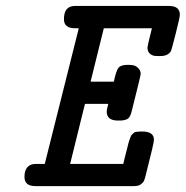

<svg xmlns="http://www.w3.org/2000/svg" viewBox="-20 -631 630 651"><path d="M63 -30.8Q63 -67.9 90.8 -74.2Q95.7 -75.2 106.9 -75.2H131.8L247.1 -535.2H233.9Q196.8 -535.2 196.8 -565.9Q196.8 -610.8 233.9 -610.8H553.2Q589.8 -610.8 589.8 -581.1Q589.8 -572.3 575.9 -517.6Q562 -462.9 560.1 -459Q551.3 -440.9 522.9 -440.9Q505.9 -440.9 502 -441.9Q480 -447.8 480 -470.2Q480 -475.1 495.1 -535.2H332L287.1 -354H366.2V-355Q374 -392.1 382.1 -401.6Q390.1 -411.1 413.1 -411.1Q432.1 -411.1 439 -407.2Q457 -397.5 457 -379.9Q457 -375 426.8 -254.9Q421.9 -232.9 411.9 -227.5Q401.9 -222.2 384.8 -222.2H379.9Q341.8 -222.2 341.8 -252.9Q341.8 -258.8 347.2 -278.8H268.1L217.8 -75.2H397.9Q400.9 -87.4 404.5 -102.3Q408.2 -117.2 410.2 -124.5Q412.1 -131.8 414.6 -141.8Q417 -151.9 418.9 -156.5Q420.9 -161.1 422.9 -167Q424.8 -172.9 427.5 -174.8Q430.2 -176.8 433.1 -179.9Q436 -183.1 439.9 -183.6Q443.8 -184.1 448.5 -184.6Q453.1 -185.1 460 -185.1H461.9Q502 -185.1 502 -157.2Q502 -146 475.1 -41Q471.2 -23.9 468 -17.6Q464.8 -11.2 457 -5.6Q449.2 0 434.1 0H100.1Q63 0 63 -30.8Z"/></svg>

Font: CMU Typewriter Text
Style: BoldItalic
Weight: 700
Italic angle: -14.04°
Version: Version 0.7.0